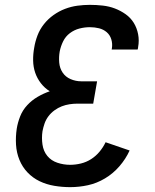

<svg xmlns="http://www.w3.org/2000/svg" viewBox="-20 -763 640 791"><path d="M269 8Q236 8 203.5 2.5Q171 -3 143 -16.5Q115 -30 93.5 -52.5Q72 -75 60 -104.5Q48 -134 46 -167Q44 -200 49 -233Q53 -258 63 -283.5Q73 -309 92 -329.5Q111 -350 135 -364Q159 -378 185 -387Q164 -400 148.5 -420Q133 -440 125 -463.5Q117 -487 116.5 -513.5Q116 -540 121 -567Q125 -592 134.5 -617Q144 -642 161 -663.5Q178 -685 200.5 -701Q223 -717 248 -726.5Q273 -736 299 -739.5Q325 -743 350 -743Q377 -743 403.5 -740Q430 -737 453.5 -728Q477 -719 497.5 -704.5Q518 -690 531 -669Q544 -648 549 -622Q554 -596 549 -569Q549 -567 548.5 -564.5Q548 -562 547 -559H440Q440 -560 440.5 -561.5Q441 -563 441 -564Q444 -583 438.5 -601Q433 -619 419.5 -630.5Q406 -642 388 -646.5Q370 -651 350 -651Q329 -651 307.5 -645.5Q286 -640 268 -626.5Q250 -613 240 -592.5Q230 -572 226 -551Q222 -528 224 -505Q226 -482 238 -464Q250 -446 271 -437Q292 -428 315 -428H380L364 -336H299Q283 -336 266.5 -333.5Q250 -331 234.5 -325Q219 -319 204.5 -308.5Q190 -298 179.5 -284Q169 -270 163.5 -254Q158 -238 155 -222Q151 -195 155 -167.5Q159 -140 175 -120.5Q191 -101 216.5 -92.5Q242 -84 269 -84Q291 -84 313.5 -89.5Q336 -95 355.5 -107.5Q375 -120 390 -138Q405 -156 415 -177L514 -143Q498 -108 472 -78Q446 -48 412.5 -28Q379 -8 342.5 0Q306 8 269 8Z"/></svg>

Font: Iosevka Curly SmBdEx
Style: Italic
Weight: 600
Width: 7
Italic angle: -9°
Monospace: yes
Designer: Belleve Invis
Foundry: Belleve Invis
Version: Version 11.1.0; ttfautohint (v1.8.3)